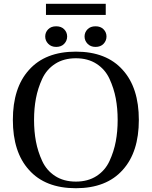

<svg xmlns="http://www.w3.org/2000/svg" viewBox="-20 -980 802 1015"><path d="M223 -901V-960H539V-901ZM277 -732Q251 -732 235 -748.5Q219 -765 219 -787Q219 -809 234.5 -825Q250 -841 277 -841Q304 -841 319.5 -825Q335 -809 335 -787Q335 -765 319.5 -748.5Q304 -732 277 -732ZM485 -732Q459 -732 443 -748.5Q427 -765 427 -787Q427 -809 442.5 -825Q458 -841 485 -841Q512 -841 527.5 -825Q543 -809 543 -787Q543 -765 527.5 -748.5Q512 -732 485 -732ZM133 -610Q219 -707 381 -707Q543 -707 629 -610Q714 -516 714 -346Q714 -176 629 -82Q543 15 381 15Q219 15 133 -82Q48 -176 48 -346Q48 -516 133 -610ZM170 -460Q160 -407 160 -346Q160 -285 170 -232Q180 -179 203 -129Q226 -79 271.5 -49.5Q317 -20 381 -20Q445 -20 490.5 -49.5Q536 -79 559 -129Q582 -179 592 -232Q602 -285 602 -346Q602 -407 592 -460Q582 -513 559 -563Q536 -613 490.5 -642.5Q445 -672 381 -672Q317 -672 271.5 -642.5Q226 -613 203 -563Q180 -513 170 -460Z"/></svg>

Font: Linguistics Pro
Style: Regular
Weight: 400
Designer: Stefan Peev, Context Ltd
Foundry: Stefan Peev, Context Ltd
Version: Version 001.000